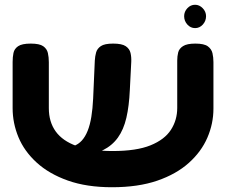

<svg xmlns="http://www.w3.org/2000/svg" viewBox="-20 -768 948 806"><path d="M450 18Q344 18 265 -10Q186 -38 134 -85.5Q82 -133 57.5 -192Q33 -251 33 -314V-508Q33 -528 36.5 -545.5Q40 -563 56 -574Q72 -585 109 -585Q146 -585 161.5 -574Q177 -563 181 -545.5Q185 -528 185 -507V-314Q185 -256 214 -216Q243 -176 302 -155Q361 -134 453 -134Q553 -134 612 -158Q671 -182 697.5 -223Q724 -264 724 -315V-514Q724 -532 728 -548Q732 -564 748.5 -574.5Q765 -585 800 -585Q837 -585 852.5 -573.5Q868 -562 872 -544.5Q876 -527 876 -507V-312Q876 -249 850.5 -190Q825 -131 772.5 -84Q720 -37 640 -9.5Q560 18 450 18ZM263 -110 249 -152 289 -155Q309 -162 323.5 -178Q338 -194 348 -219Q358 -244 363.5 -278Q369 -312 371 -354L378 -514Q379 -532 383.5 -548Q388 -564 403.5 -574.5Q419 -585 455 -585Q492 -585 508 -574Q524 -563 528 -545.5Q532 -528 531 -508L525 -390Q522 -323 510.5 -273.5Q499 -224 475 -190.5Q451 -157 412 -137.5Q373 -118 316 -111ZM799 -650Q780 -650 766.5 -665Q753 -680 753 -700Q753 -719 766.5 -733.5Q780 -748 799 -748Q817 -748 831 -733.5Q845 -719 845 -700Q845 -680 831.5 -665Q818 -650 799 -650Z"/></svg>

Font: Fredoka Expanded SemiBold
Style: Regular
Weight: 600
Width: 7
Designer: Ben Nathan
Foundry: Milena B. Brandão, Ben Nathan
Version: Version 2.001